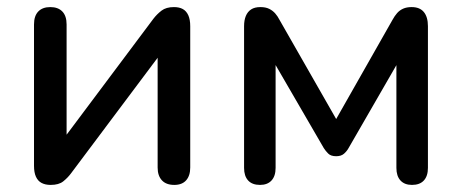

<svg xmlns="http://www.w3.org/2000/svg" viewBox="-20 -515 1304 542"><path d="M123 7Q108 7 97.5 1.5Q87 -4 81.5 -16Q76 -28 76 -47V-446Q76 -470 88 -482.5Q100 -495 122 -495Q144 -495 156 -482.5Q168 -470 168 -446V-100H142L413 -462Q423 -475 436 -485Q449 -495 471 -495Q486 -495 496 -489.5Q506 -484 511.5 -472Q517 -460 517 -441V-42Q517 -19 505.5 -6Q494 7 472 7Q449 7 437 -6Q425 -19 425 -42V-388H452L180 -25Q171 -13 158.5 -3Q146 7 123 7Z M714 7Q692 7 680.5 -5.5Q669 -18 669 -41V-441Q669 -458 674 -470Q679 -482 689 -488.5Q699 -495 715 -495Q730 -495 740 -490Q750 -485 757 -477Q764 -469 769 -459L929 -179L1088 -459Q1094 -470 1101 -478Q1108 -486 1118 -490.5Q1128 -495 1142 -495Q1165 -495 1176.5 -481Q1188 -467 1188 -441V-41Q1188 -18 1176.5 -5.5Q1165 7 1143 7Q1122 7 1110.5 -5.5Q1099 -18 1099 -41V-371H1122L964 -97Q959 -88 951 -81Q943 -74 929 -74Q914 -74 906.5 -81.5Q899 -89 894 -97L735 -371H758V-41Q758 -18 746.5 -5.5Q735 7 714 7Z"/></svg>

Font: Nunito SemiBold
Style: Regular
Weight: 600
Designer: Vernon Adams
Foundry: Vernon Adams
Version: Version 3.602